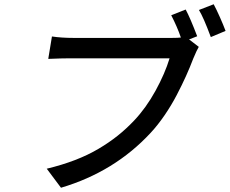

<svg xmlns="http://www.w3.org/2000/svg" viewBox="-20 -844 1084 906"><path d="M910.5 -672.9 872.2 -658 918 -622.9Q909.8 -610.1 892 -567.8Q876.4 -526.6 857.6 -484.9Q838.8 -443.2 813.6 -394.9Q788.4 -346.6 756.4 -299.9Q724.4 -253.2 690.7 -217Q520.2 -33 267.8 41.9L200.6 -47.9Q272 -65 333.5 -88.6Q394.9 -112.2 445 -141.9Q495 -171.5 535.3 -203.7Q575.6 -235.8 612.6 -274.9Q669 -334.2 713.8 -415.7Q758.5 -497.2 780.2 -568.9H311.1Q272.7 -568.9 207.7 -566.1L225.1 -671.9Q270.6 -665.1 327.1 -665.1H791.2Q820 -665.1 833.5 -666.9Q816.4 -717 788 -772L856.2 -799Q876.8 -761 910.5 -672.9ZM918.7 -796.9 988.3 -823.9Q1001.1 -800.1 1017.6 -763Q1034.1 -725.9 1044.4 -698.2L974.8 -669Q940 -762.8 918.7 -796.9Z"/></svg>

Font: Karasuma Gothic
Style: Medium Italic
Weight: 500
Italic angle: 9.39998°
Designer: Rasmus Andersson / Ryoko Nishizuka
Foundry: Genbu
Version: Version 1.00